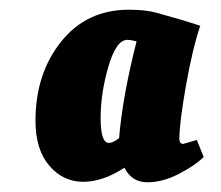

<svg xmlns="http://www.w3.org/2000/svg" viewBox="-20 -684 454 395"><path d="M236 -339Q192 -310 151 -310Q110 -310 81.5 -343Q53 -376 53 -436Q53 -532 105.5 -598Q158 -664 245 -664Q279 -664 301 -658Q356 -643 392 -631Q376 -584 362.5 -507.5Q349 -431 349 -398Q349 -388 357 -388L385 -396L399 -361Q382 -344 348.5 -326.5Q315 -309 283 -309Q251 -309 236 -339ZM242 -602Q219 -602 203 -547Q187 -492 187 -441Q187 -390 204 -390Q213 -390 225 -400Q232 -485 261 -599Q249 -602 242 -602Z"/></svg>

Font: Oleo Script
Style: Bold
Weight: 700
Designer: Soytutype
Foundry: Soytutype
Version: Version 1.002